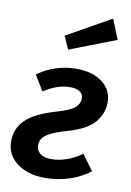

<svg xmlns="http://www.w3.org/2000/svg" viewBox="-92 -877 650 950"><g transform="rotate(10 233.0 -402.5)"><path d="M443 -408Q443 -351 405.5 -306Q368 -261 271 -233Q214 -217 186 -201.5Q158 -186 149.5 -171.5Q141 -157 141 -137Q141 -113 160.5 -97.5Q180 -82 216 -82Q255 -82 295.5 -96.5Q336 -111 369 -136L426 -58Q384 -24 324.5 -4.5Q265 15 201 15Q116 15 61 -26Q6 -67 6 -136Q6 -198 49.5 -242Q93 -286 201 -318Q271 -338 292.5 -358Q314 -378 314 -403Q314 -425 297 -437Q280 -449 249 -449Q183 -449 116 -404L69 -481Q111 -512 160.5 -528Q210 -544 263 -544Q345 -544 394 -506Q443 -468 443 -408ZM438 -720 205 -630 176 -695 398 -820Z"/></g></svg>

Font: FiraGO Medium
Style: Italic
Weight: 500
Italic angle: -8°
Designer: bBox Type GmbH
Foundry: bBox Type GmbH
Version: Version 1.001